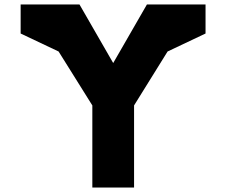

<svg xmlns="http://www.w3.org/2000/svg" viewBox="-20 -845 1019 865"><path d="M906 -825V-694L735 -613L584 -370V0H396V-370L244 -613L73 -694V-825H112H338L490 -561L642 -825H868Z"/></svg>

Font: Hussar
Style: BoldWeb
Weight: 700
Foundry: Cannot Into Space Fonts
Version: Version 2.00